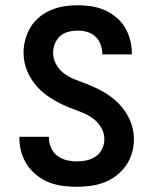

<svg xmlns="http://www.w3.org/2000/svg" viewBox="-20 -702 590 734"><path d="M273 12Q246 12 219 8.5Q192 5 167 -5Q142 -15 120.5 -32Q99 -49 84 -71.5Q69 -94 61.5 -120Q54 -146 54 -173V-179H167V-176Q167 -156 175 -137.5Q183 -119 198.5 -107Q214 -95 233.5 -90Q253 -85 273 -85Q292 -85 311 -89Q330 -93 346 -104Q362 -115 370.5 -133Q379 -151 379 -170Q379 -194 366 -215.5Q353 -237 333 -251Q313 -265 290 -273.5Q267 -282 244.5 -291Q222 -300 200.5 -311.5Q179 -323 159.5 -337Q140 -351 123.5 -369Q107 -387 95 -408Q83 -429 76.5 -453Q70 -477 70 -501Q70 -527 77 -552Q84 -577 97.5 -599Q111 -621 131.5 -637.5Q152 -654 176 -664Q200 -674 225.5 -678Q251 -682 277 -682Q303 -682 329 -678Q355 -674 378.5 -664Q402 -654 422.5 -637.5Q443 -621 456.5 -599Q470 -577 477 -551.5Q484 -526 484 -500V-494H371V-497Q371 -515 364.5 -532.5Q358 -550 344.5 -562.5Q331 -575 313 -580Q295 -585 277 -585Q259 -585 241.5 -580.5Q224 -576 210.5 -564.5Q197 -553 190 -535.5Q183 -518 183 -501Q183 -476 195.5 -454.5Q208 -433 228 -419Q248 -405 271 -396.5Q294 -388 316.5 -379Q339 -370 360.5 -359Q382 -348 402 -333.5Q422 -319 438.5 -301Q455 -283 467 -262Q479 -241 485.5 -217.5Q492 -194 492 -170Q492 -143 484.5 -117Q477 -91 461.5 -69Q446 -47 424.5 -30.5Q403 -14 378 -4.5Q353 5 326.5 8.5Q300 12 273 12Z"/></svg>

Font: Lode
Style: Bold
Weight: 700
Monospace: yes
Designer: Belleve Invis
Foundry: Belleve Invis
Version: Version 29.2.0; ttfautohint (v1.8.3)